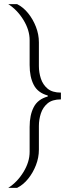

<svg xmlns="http://www.w3.org/2000/svg" viewBox="-20 -763 346 933"><path d="M20 150Q64 122 94 73Q124 24 124 -25V-146Q124 -204 144 -242.5Q164 -281 212 -294V-299Q164 -312 144 -350.5Q124 -389 124 -447V-568Q124 -617 94 -666Q64 -715 20 -743H63Q93 -728 116.5 -699Q140 -670 154.5 -633Q169 -596 169 -557V-442Q169 -411 178.5 -381.5Q188 -352 211 -332.5Q234 -313 276 -313V-280Q234 -280 211 -260.5Q188 -241 178.5 -211.5Q169 -182 169 -151V-36Q169 3 154.5 40Q140 77 116.5 106Q93 135 63 150Z"/></svg>

Font: Saira ExtraLight
Style: Regular
Weight: 200
Designer: Hector Gatti with collaboration of the Omnibus-Type team
Foundry: Omnibus-Type
Version: Version 1.100; ttfautohint (v1.8.3)